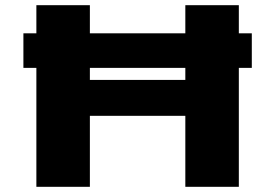

<svg xmlns="http://www.w3.org/2000/svg" viewBox="-20 -720 1061 740"><path d="M70.2 -458.4H950.5V-591.6H70.2ZM120.2 0H326.4V-273.6H694.3V0H900.5V-700H694.3V-412H326.4V-700H120.2Z"/></svg>

Font: Science Gothic
Style: Regular
Weight: 400
Designer: Thomas Phinney, Vassil Kateliev, Brandon Buerkle
Foundry: Font Detective LLC
Version: Version 1.018